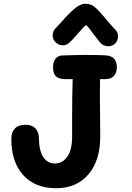

<svg xmlns="http://www.w3.org/2000/svg" viewBox="-20 -995 699 1017"><path d="M599 -639Q599 -611 584 -593.5Q569 -576 538 -576H510Q509 -544 509 -488Q509 -416 510 -381L511 -272Q511 -145 448.5 -71.5Q386 2 276 2Q166 2 103 -67.5Q40 -137 40 -259Q40 -295 59 -314.5Q78 -334 116 -334Q150 -334 168 -314.5Q186 -295 186 -264Q187 -196 209.5 -162.5Q232 -129 271 -129Q311 -129 336.5 -165Q362 -201 362 -271V-372Q362 -499 365 -576H325Q291 -576 276 -591Q261 -606 261 -639Q261 -667 274 -683.5Q287 -700 307 -701Q379 -704 434 -704Q497 -704 537 -702Q571 -700 585 -683.5Q599 -667 599 -639ZM509 -771 468 -824Q465 -828 452.5 -844.5Q440 -861 436 -861Q430 -861 404 -830Q383 -806 361 -782Q347 -767 336.5 -761Q326 -755 313 -755Q291 -755 275 -770.5Q259 -786 259 -807Q259 -830 274 -845L303 -876Q343 -922 374 -948.5Q405 -975 431 -975Q461 -975 480.5 -959Q500 -943 533 -904Q538 -898 555 -877.5Q572 -857 590 -839Q605 -824 605 -802Q605 -780 590.5 -765Q576 -750 555 -750Q526 -750 509 -771Z"/></svg>

Font: Mali
Style: Bold
Weight: 700
Designer: Kitiyaporn Chalermlarp | Katatrad Aksorn Co.,Ltd.
Foundry: Cadson Demak Co.,Ltd.
Version: Version 1.000; ttfautohint (v1.6)